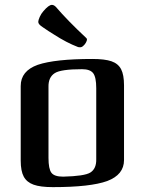

<svg xmlns="http://www.w3.org/2000/svg" viewBox="-20 -756 594 788"><path d="M359 -514Q206 -514 135 -490Q65 -465 65 -403V-97Q65 -54 77.5 -31Q90 -8 118 2Q146 12 197 12Q351 12 420 -13Q489 -39 489 -99V-406Q489 -449 477 -472Q465 -495 437.5 -504.5Q410 -514 359 -514ZM351 -48Q327 -33 239 -31Q203 -31 191 -47Q179 -63 179 -108V-399Q178 -439 205 -456Q230 -472 317 -472Q350 -472 362.5 -455.5Q375 -439 375 -394V-103Q376 -64 351 -48ZM193 -736Q180 -736 158 -710Q149 -700 143 -686.5Q137 -673 137 -666Q137 -656 156 -644Q179 -628 202 -614Q253 -581 300 -563Q303 -562 309 -562Q316 -562 322 -568Q328 -573 332.5 -581Q337 -589 337 -594Q337 -598 333 -601Q258 -671 209 -728Q201 -736 193 -736Z"/></svg>

Font: Federant
Style: Regular
Weight: 400
Designer: Olexa M. Volochay, Alexei Vanyashin, Otto Ludwig Naegele
Foundry: Cyreal (www.cyreal.org)
Version: Version 1.011; ttfautohint (v1.4.1)